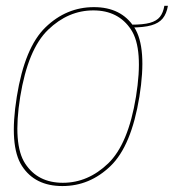

<svg xmlns="http://www.w3.org/2000/svg" viewBox="-20 -622 585 646"><path d="M190 4Q282 4 352 -63.5Q422 -131 449 -296.5Q475.5 -462 431.8 -530Q388 -598 296 -598Q203.5 -598 133.2 -530.2Q63 -462.5 36.5 -296.5Q10 -131.5 53.8 -63.8Q97.5 4 190 4ZM191.5 -7Q107 -7 64.8 -71.5Q22.5 -136 48 -296.5Q74 -456.5 141.8 -521.8Q209.5 -587 294 -587Q378.5 -587 421 -522.2Q463.5 -457.5 437.5 -296.5Q411.5 -137 343.8 -72Q276 -7 191.5 -7ZM422.5 -539 421 -529.5Q463.5 -529.5 489 -536.8Q514.5 -544 527.5 -560Q540.5 -576 545 -602.5H533Q529 -579 518 -565.2Q507 -551.5 484.5 -545.2Q462 -539 422.5 -539Z"/></svg>

Font: Anybody Thin Thin
Style: Italic
Weight: 250
Italic angle: -10°
Version: Version 1.113;gftools[0.9.25]